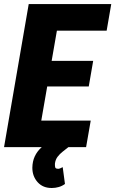

<svg xmlns="http://www.w3.org/2000/svg" viewBox="-24 -731 573 954"><path d="M426.8 -131.8 403.8 0H101.1L124.5 -131.8ZM281.7 -710.9 158.2 0H-3.9L118.7 -710.9ZM439 -428.7 417 -301.3H153.8L176.3 -428.7ZM528.8 -710.9 505.9 -578.6H201.2L224.6 -710.9ZM228 -29.8 315.9 0Q302.7 10.7 287.8 22.2Q272.9 33.7 262.2 47.9Q251.5 62 249 81.5Q248.5 89.8 249.8 98.4Q251 106.9 261.7 107.4Q268.1 108.9 274.9 105.5Q281.7 102.1 287.6 99.6L298.8 183.1Q284.7 193.4 268.1 198.2Q251.5 203.1 233.9 203.1Q189.5 203.6 163.1 174.3Q136.7 145 136.7 102.5Q137.2 70.8 148.7 46.1Q160.2 21.5 180.4 2.9Q200.7 -15.6 228 -29.8Z"/></svg>

Font: Roboto Condensed Black
Style: Italic
Weight: 900
Italic angle: -12°
Designer: Christian Robertson
Foundry: Google
Version: Version 3.008; 2023